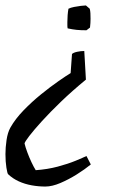

<svg xmlns="http://www.w3.org/2000/svg" viewBox="-25 -482 425 704"><path d="M284 -295 286 -261 290 -190Q240 -149 199 -109.5Q158 -70 128.5 -37.5Q99 -5 82.5 16.5Q66 38 65 44Q68 57 75 76Q82 95 90.5 113Q99 131 106 142Q149 139 186.5 129Q224 119 252 107.5Q280 96 292 90L308 121Q286 139 256.5 157.5Q227 176 196.5 189Q166 202 141 202Q116 202 91 197.5Q66 193 44 183Q22 173 5 157Q2 155 -1.5 133Q-5 111 -5 83Q-5 59 -1 31.5Q3 4 13 -14Q31 -46 61.5 -77.5Q92 -109 126 -136.5Q160 -164 189.5 -184.5Q219 -205 234 -214L239 -284Q244 -289 257.5 -292Q271 -295 284 -295ZM290 -462Q294 -459 297 -456Q300 -453 304 -450Q306 -443 306.5 -433.5Q307 -424 307 -413Q307 -406 306.5 -397.5Q306 -389 305 -381L292 -371Q271 -371 256 -372.5Q241 -374 223 -378Q222 -383 222 -389Q222 -395 222 -401Q222 -414 223 -426.5Q224 -439 226 -450Q234 -454 246.5 -456.5Q259 -459 271.5 -460.5Q284 -462 290 -462Z"/></svg>

Font: Labrada
Style: Italic
Weight: 400
Italic angle: -7°
Designer: Mercedes Jáuregui
Foundry: Omnibus-Type Team
Version: Version 1.000